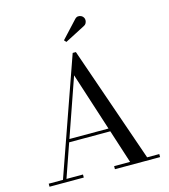

<svg xmlns="http://www.w3.org/2000/svg" viewBox="-138 -1083 1047 1191"><g transform="rotate(-15 386.0 -487.5)"><path d="M216 -234.5V-254H540V-234.5ZM405 -764.5 663 -19.5H741V0H451V-19.5H553.5L357 -628L145 -19.5H251V0H31V-19.5H122.5L384.5 -764.5ZM364.5 -840.5 352.5 -854 453.5 -963Q463.5 -974 474.5 -975Q485.5 -976 495.2 -971Q505 -966 509.5 -957.5Q514.5 -949.5 514 -939.5Q513.5 -929.5 509 -921.2Q504.5 -913 496 -908.5Z"/></g></svg>

Font: Bodoni Moda
Style: Regular
Weight: 400
Designer: Owen Earl
Foundry: indestructible type
Version: Version 2.005